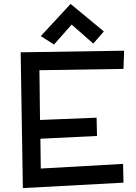

<svg xmlns="http://www.w3.org/2000/svg" viewBox="-20 -960 699 984"><path d="M477.1 -263.2 187 -249 189 -96.2 610.8 -120.1 612.8 -23.9 97.2 3.9 85.9 -691.9 616.2 -700.2 612.8 -606.9 182.1 -600.1 185.1 -345.2 475.1 -356.9ZM512.2 -798.8 458 -736.8 347.2 -834 256.8 -731.9 189 -774.9 341.8 -939.9Z"/></svg>

Font: McLaren
Style: Regular
Weight: 400
Designer: Astigmatic (AOETI)
Foundry: Astigmatic (AOETI)
Version: Version 1.000